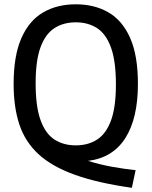

<svg xmlns="http://www.w3.org/2000/svg" viewBox="-20 -770 723 916"><path d="M609 126Q446.5 103 337.5 64Q228.5 25 164.2 -34Q100 -93 72.5 -175.8Q45 -258.5 45 -369Q45 -504 82 -588Q119 -672 185.8 -710.8Q252.5 -749.5 341.5 -749.5Q430.5 -749.5 497.2 -711Q564 -672.5 601 -588.8Q638 -505 638 -370Q638 -205.5 578 -111.2Q518 -17 400 -2.5Q456 15 513.8 25.5Q571.5 36 627 42ZM341.5 -76.5Q400 -76.5 443 -104Q486 -131.5 509.5 -195Q533 -258.5 533 -367Q533 -478.5 509.5 -543.2Q486 -608 443 -635.8Q400 -663.5 341.5 -663.5Q283 -663.5 240 -636Q197 -608.5 173.5 -545Q150 -481.5 150 -373Q150 -261.5 173.5 -196.8Q197 -132 240 -104.2Q283 -76.5 341.5 -76.5Z"/></svg>

Font: Encode Sans SmCnd Md
Style: Regular
Weight: 500
Width: 4
Designer: Multiple Designers
Foundry: Impallari Type
Version: Version 3.002; ttfautohint (v1.8.3) -l 8 -r 50 -G 200 -x 14 